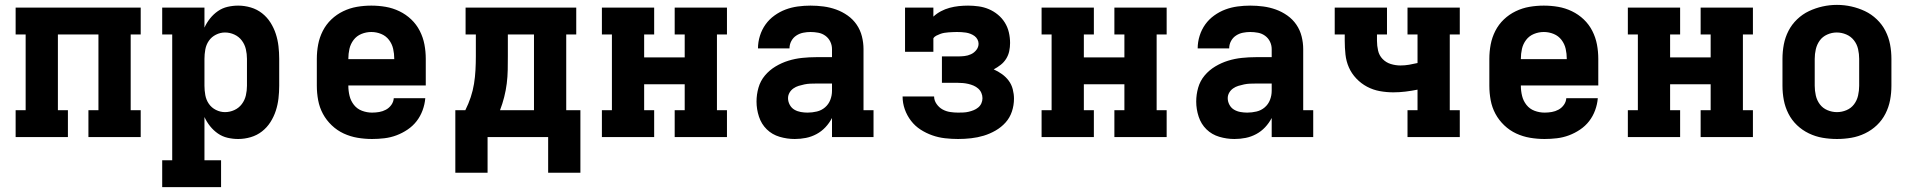

<svg xmlns="http://www.w3.org/2000/svg" viewBox="-20 -561 7840 786"><path d="M44 0V-110H85V-420H44V-530H556V-420H515V-110H556V0H342V-110H383V-420H217V-110H258V0Z M644 205V95H685V-420H644V-530H817V-448Q826 -468 840 -485.5Q854 -503 872 -515.5Q890 -528 911.5 -533Q933 -538 955 -538Q981 -538 1006.5 -530.5Q1032 -523 1052.5 -507Q1073 -491 1087 -469Q1101 -447 1109 -422.5Q1117 -398 1120 -372Q1123 -346 1123 -320V-210Q1123 -184 1120 -158Q1117 -132 1109 -107.5Q1101 -83 1087 -61Q1073 -39 1052.5 -23Q1032 -7 1006.5 0.5Q981 8 955 8Q933 8 911.5 3Q890 -2 872 -14.5Q854 -27 840 -44.5Q826 -62 817 -82V95H885V205ZM901 -102Q921 -102 939.5 -110.5Q958 -119 970 -135Q982 -151 986.5 -170.5Q991 -190 991 -210V-320Q991 -340 986.5 -359.5Q982 -379 970 -395Q958 -411 939.5 -419.5Q921 -428 901 -428Q882 -428 864 -419Q846 -410 835 -394Q824 -378 820.5 -358.5Q817 -339 817 -320V-210Q817 -191 820.5 -171.5Q824 -152 835 -136Q846 -120 864 -111Q882 -102 901 -102Z M1503 8Q1473 8 1443.5 3Q1414 -2 1387 -14.5Q1360 -27 1338 -48Q1316 -69 1302 -95Q1288 -121 1282.5 -150.5Q1277 -180 1277 -210V-320Q1277 -350 1282.5 -379Q1288 -408 1301.5 -434.5Q1315 -461 1336.5 -481.5Q1358 -502 1385 -515Q1412 -528 1441 -533Q1470 -538 1500 -538Q1530 -538 1559 -533Q1588 -528 1615 -515Q1642 -502 1663.5 -481.5Q1685 -461 1698.5 -434.5Q1712 -408 1717.5 -379Q1723 -350 1723 -320V-211H1406V-210Q1406 -189 1411 -168.5Q1416 -148 1429 -131.5Q1442 -115 1462 -107.5Q1482 -100 1503 -100Q1518 -100 1532.5 -102.5Q1547 -105 1560 -112Q1573 -119 1582 -131.5Q1591 -144 1592 -159H1721Q1719 -134 1710 -109.5Q1701 -85 1685.5 -65Q1670 -45 1648.5 -30.5Q1627 -16 1603 -7Q1579 2 1553.5 5Q1528 8 1503 8ZM1406 -319H1594V-320Q1594 -341 1589.5 -361Q1585 -381 1572.5 -397.5Q1560 -414 1540.5 -422Q1521 -430 1500 -430Q1479 -430 1459.5 -422Q1440 -414 1427.5 -397.5Q1415 -381 1410.5 -361Q1406 -341 1406 -320Z M2224 146V0H1976V146H1844V-110H1885Q1898 -136 1907 -163Q1916 -190 1920.5 -218Q1925 -246 1926.5 -274.5Q1928 -303 1928 -331V-420H1886V-530H2339V-420H2298V-110H2356V146ZM2027 -110H2166V-420H2059V-331Q2059 -303 2058.5 -275Q2058 -247 2054.5 -219Q2051 -191 2044 -163.5Q2037 -136 2027 -110Z M2444 0V-110H2485V-420H2444V-530H2658V-420H2617V-326H2783V-420H2742V-530H2956V-420H2915V-110H2956V0H2742V-110H2783V-216H2617V-110H2658V0Z M3234 8Q3234 8 3234 8Q3234 8 3234 8H3233Q3202 8 3171.5 -1Q3141 -10 3119 -31.5Q3097 -53 3087 -83.5Q3077 -114 3077 -145Q3077 -174 3085 -202Q3093 -230 3111.5 -252Q3130 -274 3155 -289Q3180 -304 3207.5 -312.5Q3235 -321 3264 -324Q3293 -327 3321 -327H3386V-360Q3386 -376 3379 -390.5Q3372 -405 3359 -414.5Q3346 -424 3330 -427Q3314 -430 3298 -430Q3283 -430 3268 -427Q3253 -424 3240 -415.5Q3227 -407 3219.5 -393Q3212 -379 3212 -363H3083Q3083 -363 3083 -363Q3083 -363 3083 -363Q3083 -389 3091 -414.5Q3099 -440 3114 -461Q3129 -482 3150.5 -497.5Q3172 -513 3196 -522Q3220 -531 3246 -534.5Q3272 -538 3298 -538Q3325 -538 3351.5 -534.5Q3378 -531 3403 -522Q3428 -513 3450 -497.5Q3472 -482 3487 -460Q3502 -438 3508.5 -412Q3515 -386 3515 -360V-110H3556V0H3386V-78Q3375 -57 3359 -40Q3343 -23 3322.5 -12Q3302 -1 3279.5 3.5Q3257 8 3234 8ZM3286 -100Q3305 -100 3324 -104.5Q3343 -109 3357.5 -121.5Q3372 -134 3379 -152Q3386 -170 3386 -189V-219H3321Q3309 -219 3297 -218.5Q3285 -218 3273 -215.5Q3261 -213 3249.5 -209.5Q3238 -206 3228 -199Q3218 -192 3212 -181.5Q3206 -171 3206 -159Q3206 -145 3213 -132Q3220 -119 3232 -112Q3244 -105 3258 -102.5Q3272 -100 3286 -100Z M3902 8Q3876 8 3849 5Q3822 2 3796.5 -7Q3771 -16 3748.5 -30.5Q3726 -45 3709.5 -66.5Q3693 -88 3684 -113.5Q3675 -139 3675 -166H3804Q3804 -150 3814 -135.5Q3824 -121 3838.5 -113Q3853 -105 3869.5 -102.5Q3886 -100 3902 -100Q3913 -100 3924 -100.5Q3935 -101 3945.5 -103.5Q3956 -106 3966 -110Q3976 -114 3984.5 -121Q3993 -128 3997.5 -138Q4002 -148 4002 -159Q4002 -170 3997.5 -180.5Q3993 -191 3984.5 -198.5Q3976 -206 3965.5 -210.5Q3955 -215 3944 -217.5Q3933 -220 3922 -221Q3911 -222 3900 -222H3836V-330H3900Q3914 -330 3928 -331.5Q3942 -333 3955 -339Q3968 -345 3977 -356.5Q3986 -368 3986 -382Q3986 -391 3981.5 -399.5Q3977 -408 3969.5 -413.5Q3962 -419 3953 -422.5Q3944 -426 3934.5 -427.5Q3925 -429 3915.5 -429.5Q3906 -430 3897 -430Q3888 -430 3879.5 -429.5Q3871 -429 3862.5 -428.5Q3854 -428 3845.5 -426.5Q3837 -425 3829 -422Q3821 -419 3813 -415Q3805 -411 3801 -404V-349H3685V-530H3801V-493Q3815 -506 3832 -515Q3849 -524 3867.5 -529Q3886 -534 3905 -536Q3924 -538 3943 -538Q3964 -538 3986 -535Q4008 -532 4028 -523.5Q4048 -515 4065 -501Q4082 -487 4093.5 -468.5Q4105 -450 4110 -428.5Q4115 -407 4115 -385Q4115 -368 4111.5 -351.5Q4108 -335 4099 -320.5Q4090 -306 4076.5 -295.5Q4063 -285 4048 -277Q4066 -269 4082 -257.5Q4098 -246 4109.5 -230.5Q4121 -215 4126 -195.5Q4131 -176 4131 -157Q4131 -130 4122.5 -104.5Q4114 -79 4096.5 -59.5Q4079 -40 4055.5 -26.5Q4032 -13 4007 -5.5Q3982 2 3955.5 5Q3929 8 3902 8Z M4244 0V-110H4285V-420H4244V-530H4458V-420H4417V-326H4583V-420H4542V-530H4756V-420H4715V-110H4756V0H4542V-110H4583V-216H4417V-110H4458V0Z M5034 8Q5034 8 5034 8Q5034 8 5034 8H5033Q5002 8 4971.5 -1Q4941 -10 4919 -31.5Q4897 -53 4887 -83.5Q4877 -114 4877 -145Q4877 -174 4885 -202Q4893 -230 4911.5 -252Q4930 -274 4955 -289Q4980 -304 5007.5 -312.5Q5035 -321 5064 -324Q5093 -327 5121 -327H5186V-360Q5186 -376 5179 -390.5Q5172 -405 5159 -414.5Q5146 -424 5130 -427Q5114 -430 5098 -430Q5083 -430 5068 -427Q5053 -424 5040 -415.5Q5027 -407 5019.5 -393Q5012 -379 5012 -363H4883Q4883 -363 4883 -363Q4883 -363 4883 -363Q4883 -389 4891 -414.5Q4899 -440 4914 -461Q4929 -482 4950.5 -497.5Q4972 -513 4996 -522Q5020 -531 5046 -534.5Q5072 -538 5098 -538Q5125 -538 5151.5 -534.5Q5178 -531 5203 -522Q5228 -513 5250 -497.5Q5272 -482 5287 -460Q5302 -438 5308.5 -412Q5315 -386 5315 -360V-110H5356V0H5186V-78Q5175 -57 5159 -40Q5143 -23 5122.5 -12Q5102 -1 5079.5 3.5Q5057 8 5034 8ZM5086 -100Q5105 -100 5124 -104.5Q5143 -109 5157.5 -121.5Q5172 -134 5179 -152Q5186 -170 5186 -189V-219H5121Q5109 -219 5097 -218.5Q5085 -218 5073 -215.5Q5061 -213 5049.5 -209.5Q5038 -206 5028 -199Q5018 -192 5012 -181.5Q5006 -171 5006 -159Q5006 -145 5013 -132Q5020 -119 5032 -112Q5044 -105 5058 -102.5Q5072 -100 5086 -100Z M5742 0V-110H5783V-194Q5758 -189 5733.5 -186Q5709 -183 5684 -183Q5656 -183 5628.5 -188Q5601 -193 5576.5 -206Q5552 -219 5532.5 -239.5Q5513 -260 5502 -285Q5491 -310 5488 -338Q5485 -366 5485 -394V-420H5444V-530H5658V-420H5617V-394Q5617 -374 5621.5 -354Q5626 -334 5640 -319.5Q5654 -305 5673.5 -299Q5693 -293 5713 -293Q5731 -293 5748.5 -296Q5766 -299 5783 -303V-420H5742V-530H5956V-420H5915V-110H5956V0Z M6303 8Q6273 8 6243.5 3Q6214 -2 6187 -14.5Q6160 -27 6138 -48Q6116 -69 6102 -95Q6088 -121 6082.5 -150.5Q6077 -180 6077 -210V-320Q6077 -350 6082.5 -379Q6088 -408 6101.5 -434.5Q6115 -461 6136.5 -481.5Q6158 -502 6185 -515Q6212 -528 6241 -533Q6270 -538 6300 -538Q6330 -538 6359 -533Q6388 -528 6415 -515Q6442 -502 6463.5 -481.5Q6485 -461 6498.5 -434.5Q6512 -408 6517.5 -379Q6523 -350 6523 -320V-211H6206V-210Q6206 -189 6211 -168.5Q6216 -148 6229 -131.5Q6242 -115 6262 -107.5Q6282 -100 6303 -100Q6318 -100 6332.5 -102.5Q6347 -105 6360 -112Q6373 -119 6382 -131.5Q6391 -144 6392 -159H6521Q6519 -134 6510 -109.5Q6501 -85 6485.5 -65Q6470 -45 6448.5 -30.5Q6427 -16 6403 -7Q6379 2 6353.5 5Q6328 8 6303 8ZM6206 -319H6394V-320Q6394 -341 6389.5 -361Q6385 -381 6372.5 -397.5Q6360 -414 6340.5 -422Q6321 -430 6300 -430Q6279 -430 6259.5 -422Q6240 -414 6227.5 -397.5Q6215 -381 6210.5 -361Q6206 -341 6206 -320Z M6644 0V-110H6685V-420H6644V-530H6858V-420H6817V-326H6983V-420H6942V-530H7156V-420H7115V-110H7156V0H6942V-110H6983V-216H6817V-110H6858V0Z M7500 8Q7470 8 7441 3Q7412 -2 7385 -15Q7358 -28 7336.5 -48.5Q7315 -69 7301.5 -95.5Q7288 -122 7282.5 -151Q7277 -180 7277 -210V-320Q7277 -350 7282.5 -379Q7288 -408 7301.5 -434.5Q7315 -461 7337 -482Q7359 -503 7385.5 -515.5Q7412 -528 7441 -534.5Q7470 -541 7500 -541Q7530 -541 7559 -534.5Q7588 -528 7614.5 -515.5Q7641 -503 7663 -482Q7685 -461 7698.5 -434.5Q7712 -408 7717.5 -379Q7723 -350 7723 -320V-210Q7723 -180 7717.5 -151Q7712 -122 7698.5 -95.5Q7685 -69 7663.5 -48.5Q7642 -28 7615 -15Q7588 -2 7559 3Q7530 8 7500 8ZM7500 -102Q7520 -102 7539 -110Q7558 -118 7570 -134Q7582 -150 7586.5 -170Q7591 -190 7591 -210V-320Q7591 -340 7586.5 -360Q7582 -380 7569.5 -396Q7557 -412 7538 -420Q7519 -428 7499 -428Q7479 -428 7460 -419.5Q7441 -411 7429.5 -395Q7418 -379 7413.5 -359.5Q7409 -340 7409 -320V-210Q7409 -190 7413.5 -170Q7418 -150 7430 -134Q7442 -118 7461 -110Q7480 -102 7500 -102Z"/></svg>

Font: Iosevka Slab XBdEx
Style: Regular
Weight: 800
Width: 7
Monospace: yes
Designer: Belleve Invis
Foundry: Belleve Invis
Version: Version 11.1.0; ttfautohint (v1.8.3)